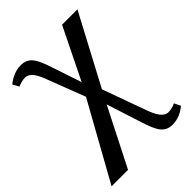

<svg xmlns="http://www.w3.org/2000/svg" viewBox="-223 -648 998 998"><g transform="rotate(-45 276.0 -149.5)"><path d="M1 240H122L284 -79L347 117C373 197 393 238 452 238C493 238 524 222 552 199L535 164C523 171 499 177 483 177C448 177 426 137 408 86L322 -152L526 -536H413L274 -253L218 -420C191 -501 170 -539 112 -539C72 -539 38 -522 10 -499L29 -465C41 -471 67 -478 81 -478C117 -478 138 -441 157 -389L236 -183Z"/></g></svg>

Font: Noto Serif Thai Medium
Style: Regular
Weight: 500
Designer: Monotype Design Team
Foundry: Monotype Imaging Inc.
Version: Version 1.901;PS 001.901;hotconv 1.0.88;makeotf.lib2.5.64775